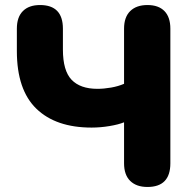

<svg xmlns="http://www.w3.org/2000/svg" viewBox="-20 -734 761 763"><path d="M566 9Q522 9 497.5 -15Q473 -39 473 -85V-248Q451 -239 415 -233Q379 -227 344 -227Q202 -227 124.5 -302Q47 -377 47 -531V-620Q47 -666 71 -690Q95 -714 139 -714Q230 -714 230 -620V-537Q230 -453 264.5 -417Q299 -381 367 -381Q393 -381 421.5 -386Q450 -391 473 -401V-620Q473 -666 497.5 -690Q522 -714 566 -714Q610 -714 633.5 -690Q657 -666 657 -620V-85Q657 9 566 9Z"/></svg>

Font: Chiron GoRound TC H
Style: Regular
Weight: 900
Designer: Ryoko NISHIZUKA 西塚涼子 (kana, bopomofo & ideographs); Paul D. Hunt (Latin, Greek & Cyrillic); Sandoll Communications 산돌커뮤니
Foundry: Adobe
Version: Version 1.000;hotconv 1.1.1;makeotfexe 2.6.0